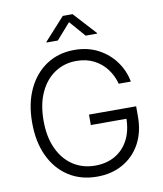

<svg xmlns="http://www.w3.org/2000/svg" viewBox="-100 -1024 945 1114"><g transform="rotate(-10 372.0 -466.5)"><path d="M382.3 9.8Q286.6 9.8 215.1 -36.1Q143.6 -82 103.8 -165.8Q64 -249.5 64 -363.3Q64 -477.5 104 -561.5Q144 -645.5 214.6 -691.4Q285.2 -737.3 377.4 -737.3Q457 -737.3 518.6 -704.6Q580.1 -671.9 618.9 -617.9Q657.7 -564 669.4 -499.5H598.1Q585.4 -547.4 556.2 -586.7Q526.9 -626 481.9 -649.2Q437 -672.4 377.9 -672.4Q307.6 -672.4 251.7 -635.7Q195.8 -599.1 163.6 -530Q131.3 -460.9 131.3 -363.3Q131.3 -267.1 163.6 -198Q195.8 -128.9 252.4 -92Q309.1 -55.2 382.3 -55.2Q448.7 -55.2 499 -84Q549.3 -112.8 577.4 -166Q605.5 -219.2 606.9 -291.5H397V-353H674.8V-293Q674.8 -200.7 637.5 -132.8Q600.1 -64.9 534.2 -27.6Q468.3 9.8 382.3 9.8ZM293.5 -807.6H227.1V-811.5L346.7 -943.4H404.3L524.9 -811.5V-807.6H457.5L376 -901.4Z"/></g></svg>

Font: Inter Light
Style: Regular
Weight: 300
Designer: Rasmus Andersson
Foundry: rsms
Version: Version 4.000;git-a52131595